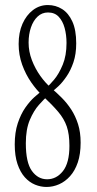

<svg xmlns="http://www.w3.org/2000/svg" viewBox="-20 -732 386 762"><path d="M164.5 10Q141.5 10 119 0.8Q96.5 -8.5 78.5 -28.5Q60.5 -48.5 49.5 -80.8Q38.5 -113 38.5 -159Q38.5 -206.5 50.5 -242.8Q62.5 -279 80.5 -304.8Q98.5 -330.5 116.8 -346.8Q135 -363 146.5 -371L170 -352Q155.5 -339.5 134.8 -316.2Q114 -293 98.2 -255.8Q82.5 -218.5 82.5 -163.5Q82.5 -87 106.5 -53.8Q130.5 -20.5 167 -20.5Q204 -20.5 229.8 -53Q255.5 -85.5 255.5 -153Q255.5 -199.5 245 -230Q234.5 -260.5 211.2 -288Q188 -315.5 149 -352Q125.5 -374 103.8 -405.2Q82 -436.5 68 -475.2Q54 -514 54 -557.5Q54 -603 69.2 -637.5Q84.5 -672 110.8 -692Q137 -712 170 -712Q201 -712 226.5 -696Q252 -680 267.2 -646.5Q282.5 -613 282.5 -560Q282.5 -517.5 271.5 -485Q260.5 -452.5 244.2 -428.8Q228 -405 212 -390Q196 -375 186 -368L164.5 -385Q176.5 -394 195.2 -416.5Q214 -439 229 -475.2Q244 -511.5 244 -561.5Q244 -593.5 236.5 -621Q229 -648.5 213 -665.5Q197 -682.5 170.5 -682.5Q146.5 -682.5 129.2 -666.2Q112 -650 102.8 -623Q93.5 -596 93.5 -563Q93.5 -527.5 106.5 -493.5Q119.5 -459.5 140 -430.8Q160.5 -402 184 -382Q204.5 -364.5 225.2 -343.8Q246 -323 262.8 -297.2Q279.5 -271.5 289.8 -239.2Q300 -207 300 -166Q300 -120.5 288.8 -87.5Q277.5 -54.5 258.2 -33Q239 -11.5 214.8 -0.8Q190.5 10 164.5 10Z"/></svg>

Font: Imbue Thin 10pt ExtraLight
Style: Regular
Weight: 250
Version: Version 1.102